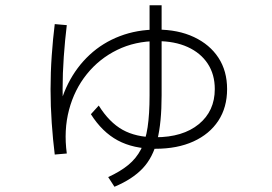

<svg xmlns="http://www.w3.org/2000/svg" viewBox="-20 -645 1040 733"><path d="M189 -55Q182 -111 177.5 -175.5Q173 -240 173 -304Q173 -369 177.5 -433Q182 -497 189 -553L235 -549Q228 -492 223.5 -428.5Q219 -365 219 -304Q219 -273 220 -241Q221 -209 223 -177L198 -186Q208 -262 240 -325.5Q272 -389 322 -435.5Q372 -482 437.5 -507Q503 -532 579 -532Q660 -532 720.5 -503.5Q781 -475 814 -424.5Q847 -374 847 -305Q847 -235 813.5 -184Q780 -133 718.5 -105Q657 -77 573 -77Q489 -77 429.5 -109Q370 -141 327 -209L357 -242Q397 -178 448 -149.5Q499 -121 573 -121Q678 -121 739 -171Q800 -221 800 -305Q800 -361 773 -402Q746 -443 696.5 -465.5Q647 -488 579 -488Q496 -488 427.5 -454.5Q359 -421 311.5 -362Q264 -303 243.5 -225.5Q223 -148 235 -59ZM393 31Q439 10 469.5 -15Q500 -40 518 -74.5Q536 -109 543.5 -159Q551 -209 551 -281V-625H597V-281Q597 -177 580.5 -110.5Q564 -44 525 -2.5Q486 39 417 68Z"/></svg>

Font: M PLUS 2 Light
Style: Regular
Weight: 300
Designer: Coji Morishita
Foundry: UNDERFOREST DESIGN
Version: Version 1.001